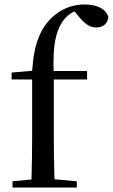

<svg xmlns="http://www.w3.org/2000/svg" viewBox="-20 -840 505 860"><path d="M120 0H324V-28L224 -37C222 -101 221 -166 221 -230V-484H370V-522H220C217 -634 228 -694 259 -742C272 -762 291 -779 314 -789L332 -767C360 -732 383 -717 411 -717C444 -717 464 -737 465 -764C455 -802 410 -820 359 -820C308 -820 257 -803 213 -762C162 -714 132 -645 124 -523L32 -515V-484H124V-230C124 -166 123 -101 121 -36L36 -28V0Z"/></svg>

Font: Noto Serif HK Medium
Style: Regular
Weight: 500
Designer: Ryoko NISHIZUKA 西塚涼子 (kana & ideographs); Frank Grießhammer (Latin, Greek & Cyrillic); Wenlong ZHANG 张文龙 (bopomofo); San
Foundry: Adobe
Version: Version 2.001;hotconv 1.1.0;makeotfexe 2.6.0